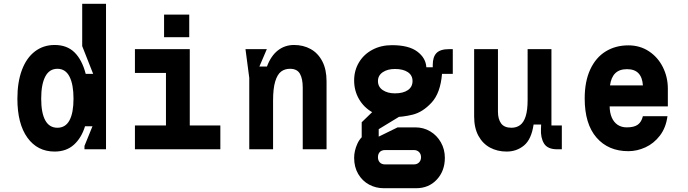

<svg xmlns="http://www.w3.org/2000/svg" viewBox="-20 -790 3640 1016"><path d="M541 0H427V-17.8L469.4 -122H430Q411.2 -60.4 371.1 -24.2Q331 12 269 12Q178 12 125 -61.5Q72 -135 72 -268Q72 -356 96.1 -420Q120.2 -484 164.9 -518Q209.6 -552 269 -552Q334.6 -552 374.5 -512.6Q414.4 -473.2 433.6 -399H473L415 -546V-770H541ZM369 -268Q369 -343 347.8 -384.5Q326.6 -426 283.8 -426Q241 -426 219.5 -384.8Q198 -343.6 198 -268Q198 -192.4 219.5 -153.2Q241 -114 283.8 -114Q326.6 -114 347.8 -153.3Q369 -192.6 369 -268Z M858.2 -126V-404H694V-530H984.2V-126H1146V0H694V-126ZM981.4 -712.9V-593H848.2V-712.9Z M1392 -530 1352.6 -438H1392.6Q1414 -495 1450.8 -523.5Q1487.6 -552 1536 -552Q1584.8 -552 1623.7 -530.6Q1662.6 -509.2 1685.3 -466Q1708 -422.8 1708 -360V0H1582V-326.4Q1582 -373.8 1567 -399.9Q1552 -426 1514.8 -426Q1487 -426 1467.4 -411.2Q1447.8 -396.4 1436.4 -359.3Q1425 -322.2 1425 -257.4V0H1299V-378L1279 -530Z M1854 -364Q1854 -417.4 1879.7 -460.1Q1905.4 -502.8 1950.9 -526.9Q1996.4 -551 2054 -551Q2143.2 -551 2188.3 -517Q2233.4 -483 2236 -434H2270V-447.2Q2270 -489 2290 -509.5Q2310 -530 2357.2 -530H2376V-399H2319Q2310.6 -297.8 2263.9 -247.2Q2217.2 -196.6 2163.9 -183.3Q2110.6 -170 2054 -170Q1996.4 -170 1950.9 -195.6Q1905.4 -221.2 1879.7 -265.7Q1854 -310.2 1854 -364ZM2163 -361Q2163 -391.6 2138 -408.3Q2113 -425 2070 -425Q2030.6 -425 2005.3 -407.8Q1980 -390.6 1980 -361Q1980 -330.4 2005.5 -313.2Q2031 -296 2070 -296Q2113 -296 2138 -313Q2163 -330 2163 -361ZM1854 45Q1854 7.8 1871.6 -30.6Q1889.2 -69 1928.2 -88.2L2019.2 4Q1999.2 4 1989.6 14.5Q1980 25 1980 42Q1980 58.8 1989.8 69.4Q1999.6 80 2018 80H2170Q2187 80 2197.5 69.4Q2208 58.8 2208 42Q2208 25.2 2197.5 14.6Q2187 4 2170 4H1894V-143L2024.4 -269.2L2099 -176.4L1984 -106.4V-67L2084 -116H2177.8Q2221.2 -116 2256.7 -94.8Q2292.2 -73.6 2313.1 -36.6Q2334 0.4 2334 45Q2334 114.4 2291.5 160.2Q2249 206 2181.8 206H2011Q1969 206 1933.3 186.9Q1897.6 167.8 1875.8 131.1Q1854 94.4 1854 45Z M2489 -174V-530H2615V-199.2Q2615 -159.6 2631.8 -136.8Q2648.6 -114 2686.4 -114Q2713.2 -114 2732.4 -128.2Q2751.6 -142.4 2761.8 -174.9Q2772 -207.4 2772 -260.8V-530H2898V-126H2953V0H2929Q2877.6 0 2858.9 -30.5Q2840.2 -61 2842.6 -108L2843.6 -131H2803.6Q2792 -52.6 2753 -20.3Q2714 12 2661 12Q2612.2 12 2573.3 -8.8Q2534.4 -29.6 2511.7 -71.3Q2489 -113 2489 -174Z M3074 -269Q3074 -359.4 3103.5 -422.7Q3133 -486 3185.2 -518Q3237.4 -550 3305 -550Q3366.6 -550 3414.1 -518.5Q3461.6 -487 3487.8 -434.4Q3514 -381.8 3514 -321V-227H3206Q3206.6 -192.6 3217.5 -167.7Q3228.4 -142.8 3248.5 -129.4Q3268.6 -116 3296.8 -116Q3335.6 -116 3355.2 -130.4Q3374.8 -144.8 3381.8 -175H3512Q3504 -114.4 3472.2 -72.7Q3440.4 -31 3395.7 -10.5Q3351 10 3305 10Q3199 10 3136.5 -62Q3074 -134 3074 -269ZM3298 -424Q3257.6 -424 3235.6 -402.2Q3213.6 -380.4 3208 -338H3382Q3379.4 -380.4 3358.7 -402.2Q3338 -424 3298 -424Z"/></svg>

Font: Fliege Mono Thin
Style: Regular
Weight: 100
Version: Version 0.020;Glyphs 3.3 (3306)